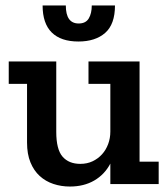

<svg xmlns="http://www.w3.org/2000/svg" viewBox="-20 -674 616 703"><path d="M384 0V-75Q363 -35 325 -13Q287 9 236 9Q204 9 175.5 -0.5Q147 -10 125.5 -29.5Q104 -49 91.5 -79.5Q79 -110 79 -152V-367H12V-449H186V-191Q186 -127 209 -100.5Q232 -74 274 -74Q299 -74 319 -83.5Q339 -93 353.5 -109Q368 -125 376 -146.5Q384 -168 384 -192V-367H304V-449H491V-82H561V0ZM401 -654Q401 -585 365 -553.5Q329 -522 267 -522Q203 -522 169.5 -555Q136 -588 136 -654H221Q221 -588 268 -588Q294 -588 305 -606.5Q316 -625 316 -654Z"/></svg>

Font: Zilla Slab SemiBold
Style: Regular
Weight: 600
Designer: Typotheque.com
Foundry: Typotheque type foundry
Version: Version 1.1; 2017